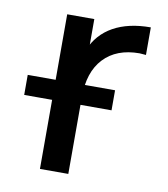

<svg xmlns="http://www.w3.org/2000/svg" viewBox="-66 -592 566 648"><g transform="rotate(10 216.5 -267.5)"><path d="M113.7 -529.9H206.6V-386L196.9 -422.4Q219.6 -477.7 271.2 -506.6Q322.9 -535.4 399.3 -535.4V-440.9Q383.4 -442.6 377 -442.6Q298.6 -442.6 254.7 -395.9Q210.9 -349.3 210.9 -263.4V0H113.7ZM18 -305.4H317.3V-236.7H18Z"/></g></svg>

Font: iiserrat Thin
Style: Regular
Weight: 100
Designer: Akira Ohta
Foundry: Akira Ohta
Version: Version 1.200;Glyphs 3.3.1 (3343)